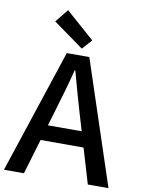

<svg xmlns="http://www.w3.org/2000/svg" viewBox="-104 -1056 830 1125"><g transform="rotate(10 311.0 -493.0)"><path d="M0 0 244 -737H378L622 0H499L380 -400Q362 -460 345 -521.5Q328 -583 311 -645H307Q291 -582 273.5 -521Q256 -460 238 -400L119 0ZM138 -209V-301H482V-209ZM326 -778 145 -908 208 -986 378 -836Z"/></g></svg>

Font: Noto Sans HK Thin Medium
Style: Regular
Weight: 500
Version: Version 2.004-H2;hotconv 1.0.118;makeotfexe 2.5.65603